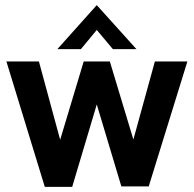

<svg xmlns="http://www.w3.org/2000/svg" viewBox="-20 -728 757 750"><path d="M204 -536H296L358 -611L421 -536H513L358 -708ZM155 2H262L358 -320L454 0H561L712 -488H585L501 -183L409 -488H307L215 -182L132 -488H5Z"/></svg>

Font: FREAK Grotesk
Style: Bold
Weight: 700
Designer: La Scuola Open Source
Foundry: La Scuola Open Source
Version: Version 1.000;PS 1.0;hotconv 1.0.72;makeotf.lib2.5.5900